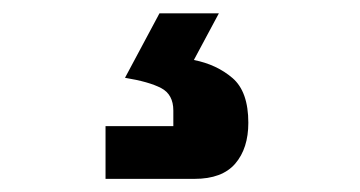

<svg xmlns="http://www.w3.org/2000/svg" viewBox="-20 -45 540 288"><path d="M138.3 223.3V144.2H240V120.8Q240 96.7 221.7 87.1Q203.3 77.5 167.5 71.7L219.2 -25H308.3L270.8 45Q305 51.7 328.8 72.1Q352.5 92.5 352.5 139.2Q352.5 177.5 332.9 200.4Q313.3 223.3 271.7 223.3Z"/></svg>

Font: Funnel Sans Light SemiBold
Style: Regular
Weight: 600
Version: Version 1.000